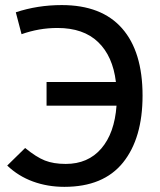

<svg xmlns="http://www.w3.org/2000/svg" viewBox="-20 -723 626 753"><path d="M232.4 9.8Q166.5 9.8 109.1 -11.2Q51.8 -32.2 8.3 -73.7L78.6 -142.6Q122.1 -106.9 156 -93.5Q189.9 -80.1 237.8 -80.1Q325.2 -80.1 377.2 -140.4Q429.2 -200.7 437 -308.6H162.6V-401.4H434.6Q422.4 -502.9 364.7 -558.1Q307.1 -613.3 205.6 -613.3Q168.5 -613.3 133.8 -607.2Q99.1 -601.1 64.5 -588.9L42 -674.8Q127.4 -703.1 222.2 -703.1Q378.4 -703.1 458.7 -611.8Q539.1 -520.5 539.1 -348.1Q539.1 -180.7 462.4 -85.4Q385.7 9.8 232.4 9.8Z"/></svg>

Font: Cascadia Mono PL
Style: Regular
Weight: 400
Monospace: yes
Designer: Aaron Bell
Foundry: Saja Typeworks
Version: Version 2404.023; ttfautohint (v1.8.4)